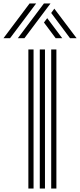

<svg xmlns="http://www.w3.org/2000/svg" viewBox="-114 -1090 463 1110"><path d="M182 0V-804H212V0ZM50 0V-804H80V0ZM116 0V-804H146V0ZM-11 -869 140 -1070H178L27 -869ZM-94 -869 57 -1070H95L-56 -869ZM291 -869 182 -1015 200 -1040 329 -869ZM208 -869 140 -960 159 -985 246 -869Z"/></svg>

Font: Zen Tokyo Zoo
Style: Regular
Weight: 400
Designer: Yoshimichi Ohira
Foundry: A-1 Corp ZenFonts
Version: Version 1.002; ttfautohint (v1.8.3)